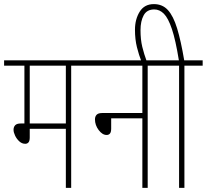

<svg xmlns="http://www.w3.org/2000/svg" viewBox="-20 -916 1008 936"><path d="M327 -596V0H301V-288H125V-246Q125 -229 119 -222Q113 -215 103 -215Q87 -215 74 -227Q61 -239 53.5 -255Q46 -271 46 -283Q46 -297 54 -305.5Q62 -314 81 -314H99V-596H0V-622H416V-596ZM301 -596H125V-314H301Z M404 -622H789V-596H700V0H674V-339H522V-289Q522 -272 516 -265Q510 -258 500 -258Q479 -258 461 -282Q443 -306 443 -334Q443 -348 451 -356.5Q459 -365 478 -365H674V-596H404Z M670 -615Q657 -648 647.5 -686Q638 -724 638 -771Q638 -822 661 -859Q684 -896 730 -896Q772 -896 798.5 -867Q825 -838 843.5 -777.5Q862 -717 878 -622H968V-596H879V0H853V-596H777V-622H852Q836 -721 818 -774.5Q800 -828 779 -849Q758 -870 732 -870Q696 -870 680.5 -841.5Q665 -813 665 -769Q665 -723 673.5 -688Q682 -653 696 -615Z"/></svg>

Font: Noto Sans ExtraCondensed Thin
Style: Regular
Weight: 100
Width: 2
Designer: Monotype Design Team
Foundry: Monotype Imaging Inc.
Version: Version 2.013; ttfautohint (v1.8.4.7-5d5b)